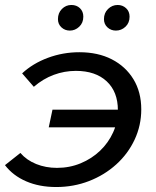

<svg xmlns="http://www.w3.org/2000/svg" viewBox="-29 -745 627 772"><path d="M167 -233 182 -304H479L465 -233ZM290 -535Q365 -535 420.5 -506.5Q476 -478 507.5 -426.5Q539 -375 539 -305Q539 -241 512.5 -184Q486 -127 438.5 -84Q391 -41 329 -17Q267 7 197 7Q129 7 76 -16Q23 -39 -9 -81L53 -130Q78 -101 116.5 -85.5Q155 -70 200 -70Q251 -70 295.5 -88.5Q340 -107 373.5 -139Q407 -171 426 -213Q445 -255 445 -302Q445 -376 400 -418Q355 -460 276 -460Q230 -460 187 -444Q144 -428 107 -396L60 -450Q103 -490 163.5 -512.5Q224 -535 290 -535ZM437 -622Q417 -622 403 -635Q389 -648 389 -668Q389 -693 405.5 -709Q422 -725 444 -725Q464 -725 478 -712Q492 -699 492 -678Q492 -653 475.5 -637.5Q459 -622 437 -622ZM252 -622Q232 -622 218 -635Q204 -648 204 -668Q204 -693 220 -709Q236 -725 258 -725Q279 -725 292.5 -712Q306 -699 306 -678Q306 -653 289.5 -637.5Q273 -622 252 -622Z"/></svg>

Font: MOST Montserrat Medium
Style: Italic
Weight: 500
Italic angle: -11.3°
Designer: Julieta Ulanovsky
Foundry: Julieta Ulanovsky
Version: Version 8.000;March 11, 2024;FontCreator 15.0.0.2926 64-bit